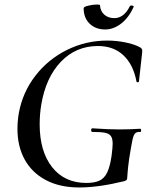

<svg xmlns="http://www.w3.org/2000/svg" viewBox="-20 -815 672 847"><path d="M57 -246Q57 -280 63 -316Q80 -409 137 -482Q194 -555 277 -595.5Q360 -636 453 -636Q495 -636 535.5 -627.5Q576 -619 600 -605Q606 -600 607 -596Q608 -592 607 -582L593 -456Q592 -452 587 -452Q582 -452 582 -456Q568 -530 524.5 -571Q481 -612 412 -612Q315 -612 248.5 -542.5Q182 -473 162 -353Q155 -311 155 -267Q155 -147 210 -77.5Q265 -8 361 -8Q397 -8 418.5 -18Q440 -28 452.5 -53.5Q465 -79 472 -126Q477 -164 477 -181Q477 -204 469 -215Q461 -226 442.5 -229.5Q424 -233 387 -233Q385 -233 383.5 -235.5Q382 -238 382 -241Q382 -244 383.5 -246.5Q385 -249 387 -249Q459 -244 505 -244Q550 -244 599 -247Q602 -247 602.5 -240Q603 -233 599 -233Q583 -234 576 -226.5Q569 -219 564.5 -198.5Q560 -178 550 -116Q544 -73 543 -54.5Q542 -36 541 -28Q540 -22 538 -20.5Q536 -19 529 -16Q415 12 330 12Q243 12 181.5 -21Q120 -54 88.5 -112Q57 -170 57 -246ZM349 -779Q349 -785 369.5 -790Q390 -795 408 -795Q421 -795 421 -792Q423 -765 440.5 -750Q458 -735 484 -735Q527 -735 553 -788Q556 -791 559 -791Q563 -791 567 -789Q571 -787 570 -785Q548 -737 514.5 -711Q481 -685 444 -685Q402 -685 375.5 -710.5Q349 -736 349 -779Z"/></svg>

Font: Cormorant Garamond SemiBold
Style: Italic
Weight: 600
Italic angle: -10°
Designer: Christian Thalmann (Catharsis Fonts)
Foundry: Catharsis Fonts
Version: Version 4.000